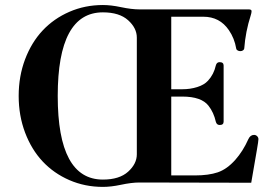

<svg xmlns="http://www.w3.org/2000/svg" viewBox="-20 -731 1081 768"><path d="M391.6 -710.9Q423.8 -710.9 462.9 -702.6Q506.3 -693.4 538.1 -693.4H975.1Q986.3 -693.4 986.3 -686.5Q986.3 -679.7 982.9 -669.4Q961.9 -604 957 -537.1Q956.5 -532.7 951.9 -529.5Q947.3 -526.4 940.9 -526.4Q935.5 -526.4 930.4 -529.3Q925.3 -532.2 924.8 -537.1Q918 -577.6 895.5 -610.4Q858.9 -664.1 793.5 -664.1H665V-374H709Q741.2 -374 769 -382.8Q796.9 -391.6 812 -408.2Q835.4 -433.6 843.3 -469.2Q846.7 -482.4 858.4 -482.4Q874.5 -482.4 874.5 -468.8V-244.6Q874.5 -231 858.9 -231Q846.7 -231 843.3 -244.1Q835 -281.2 814 -308.1Q785.6 -344.7 709 -344.7H665V-29.3H759.8Q814.5 -29.3 851.1 -41.7Q887.7 -54.2 920.9 -91.3Q952.1 -126.5 973.1 -173.8Q981 -191.4 996.1 -191.4Q1003.4 -191.4 1008.5 -186.3Q1013.7 -181.2 1013.7 -174.3Q1013.7 -167 1007.8 -132.8L984.9 0L538.1 -1Q506.3 -1 462.9 8.3Q423.8 16.6 391.6 16.6Q319.8 16.6 257.6 -10.5Q195.3 -37.6 150.6 -85.2Q106 -132.8 80.3 -200.7Q54.7 -268.6 54.7 -347.2Q54.7 -425.8 80.3 -493.7Q106 -561.5 150.6 -609.1Q195.3 -656.7 257.6 -683.8Q319.8 -710.9 391.6 -710.9ZM391.6 -12.7Q457.5 -12.7 492.4 -44.2Q527.3 -75.7 527.3 -113.8V-580.6Q527.3 -618.7 492.4 -650.1Q457.5 -681.6 391.6 -681.6Q210.9 -681.6 210.9 -347.2Q210.9 -12.7 391.6 -12.7Z"/></svg>

Font: Monomachus
Style: Medium
Weight: 500
Designer: Alexey Kryukov
Version: Version 1.0